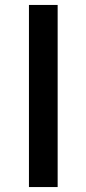

<svg xmlns="http://www.w3.org/2000/svg" viewBox="-20 -756 349 776"><path d="M97 0H213V-736H97Z"/></svg>

Font: Noto Sans T Chinese Medium
Style: Regular
Weight: 500
Designer: Ryoko NISHIZUKA (kana & ideographs); Paul D. Hunt (Latin, Greek & Cyrillic); Wenlong ZHANG (bopomofo); Sandoll Communica
Foundry: Adobe Systems Incorporated
Version: Version 1.000;PS 1;hotconv 1.0.78;makeotf.lib2.5.61930